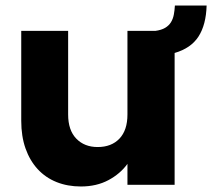

<svg xmlns="http://www.w3.org/2000/svg" viewBox="-20 -670 769 696"><path d="M729 -650Q727 -580 699.5 -537.5Q672 -495 613 -478V0H442V-76Q416 -40 373 -17Q330 6 273 6Q225 6 185 -10Q145 -26 116.5 -57Q88 -88 72.5 -132Q57 -176 57 -232V-558H227V-255Q227 -198 256.5 -167.5Q286 -137 334 -137Q384 -137 413 -167.5Q442 -198 442 -255V-558H543Q565 -561 578.5 -569Q592 -577 599.5 -589Q607 -601 610 -616.5Q613 -632 614 -650Z"/></svg>

Font: SVN-Poppins
Style: Bold
Weight: 700
Designer: Ninad Kale (Devanagari), Jonny Pinhorn (Latin)
Foundry: Indian Type Foundry
Version: Version 3.200;PS 1.000;hotconv 16.6.54;makeotf.lib2.5.65590